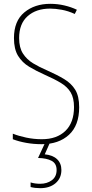

<svg xmlns="http://www.w3.org/2000/svg" viewBox="-20 -744 480 1004"><path d="M394 -183Q394 -88 340.5 -39Q287 10 198 10Q156 10 117 3Q78 -4 47 -16V-45Q77 -33 117 -24.5Q157 -16 199 -16Q277 -16 322 -59.5Q367 -103 367 -184Q367 -232 349.5 -261Q332 -290 298 -310.5Q264 -331 214 -353Q169 -373 132.5 -395Q96 -417 74.5 -452Q53 -487 53 -545Q53 -634 107 -679Q161 -724 243 -724Q281 -724 317 -715.5Q353 -707 382 -693L371 -671Q336 -687 302.5 -693Q269 -699 242 -699Q169 -699 124.5 -659.5Q80 -620 80 -545Q80 -495 100 -464Q120 -433 153 -413Q186 -393 226 -376Q278 -353 315.5 -330.5Q353 -308 373.5 -274.5Q394 -241 394 -183ZM301 145Q301 188 270.5 214Q240 240 190 240Q163 240 140 234V210Q163 217 190 217Q226 217 251 198.5Q276 180 276 145Q276 111 250 97Q224 83 179 82L217 0H242L214 63Q256 67 278.5 88.5Q301 110 301 145Z"/></svg>

Font: Noto Sans Bengali Condensed Thin
Style: Regular
Weight: 100
Width: 3
Designer: Joana Ranito - Universal Thirst; Jelle Bosma - Monotype Design Team
Foundry: Universal Thirst ehf.
Version: Version 3.000; ttfautohint (v1.8.4.7-5d5b)